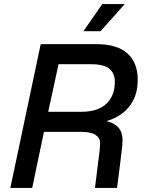

<svg xmlns="http://www.w3.org/2000/svg" viewBox="-20 -928 713 948"><path d="M31 0 181 -710H455Q559 -710 609.5 -664Q660 -618 660 -535Q660 -476 638.5 -434Q617 -392 581.5 -366.5Q546 -341 505 -330Q585 -312 585 -237Q585 -215 581 -186Q577 -157 575 -135L558 0H449L465 -130Q468 -151 471 -175.5Q474 -200 474 -222Q474 -247 451.5 -262Q429 -277 378 -277H197L139 0ZM218 -376H382Q463 -376 505 -415.5Q547 -455 547 -524Q547 -566 520 -588.5Q493 -611 428 -611H269ZM392 -774 485 -908H596L477 -774Z"/></svg>

Font: Geist Medium
Style: Italic
Weight: 500
Italic angle: -12°
Designer: Basement.studio, Andrés Briganti, Mateo Zaragoza
Foundry: Basement.studio, Vercel, Andrés Briganti, Guido Ferreyra, Mateo Zaragoza
Version: Version 1.500; ttfautohint (v1.8.4.7-5d5b)